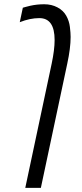

<svg xmlns="http://www.w3.org/2000/svg" viewBox="-20 -660 395 920"><path d="M318.4 -482.9Q318.4 -429.2 302.2 -354.5L175.8 240.2H101.1L227.5 -354.5Q241.7 -421.4 241.7 -468.3Q241.7 -573.2 168.5 -573.2Q124 -573.2 74.7 -553.7L89.4 -623Q91.3 -623.5 102.5 -626.7Q113.8 -629.9 124.5 -632.3Q156.7 -639.6 191.9 -639.6Q227.1 -639.6 255.1 -624.8Q283.2 -609.9 297.4 -584.7Q311.5 -559.6 314.9 -531Q318.4 -502.4 318.4 -482.9Z"/></svg>

Font: Open Sans Hebrew Condensed
Style: Italic
Weight: 400
Width: 3
Italic angle: -12°
Foundry: Ascender Corporation, Yanek Iontef
Version: Version 2.001;PS 002.001;hotconv 1.0.70;makeotf.lib2.5.58329